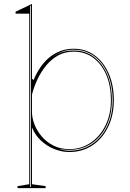

<svg xmlns="http://www.w3.org/2000/svg" viewBox="-20 -765 669 985"><path d="M70 200V190L130 180V-695H60V-705L144 -745V-362L152 -354Q167 -390 187.5 -420Q208 -450 234 -471Q260 -492 291 -503.5Q322 -515 358 -515Q419 -515 465 -481.5Q511 -448 537.5 -388.5Q564 -329 564 -251Q564 -174 534.5 -113.5Q505 -53 453.5 -19Q402 15 335 15Q298 15 259.5 0Q221 -15 190.5 -43.5Q160 -72 144 -111V180L214 190V200ZM135 194H139V-737L135 -735ZM335 0Q397 0 445 -32.5Q493 -65 521 -121.5Q549 -178 549 -251Q549 -324 525.5 -380Q502 -436 459 -468Q416 -500 358 -500Q313 -500 278 -480.5Q243 -461 216.5 -428.5Q190 -396 172 -357.5Q154 -319 144 -280V-190Q144 -160 157 -126.5Q170 -93 194.5 -64.5Q219 -36 254.5 -18Q290 0 335 0ZM335 8Q401 8 451 -25Q501 -58 529.5 -116.5Q558 -175 558 -251Q558 -308 543.5 -355.5Q529 -403 503 -437.5Q477 -472 440 -491Q403 -510 358 -510Q325 -510 297.5 -499Q270 -488 247 -471Q275 -490 300.5 -498Q326 -506 358 -506Q417 -506 461 -473.5Q505 -441 529.5 -383.5Q554 -326 554 -251Q554 -176 526 -118.5Q498 -61 449 -28.5Q400 4 335 4Q319 4 304.5 2.5Q290 1 279 -2Q290 2 304.5 5Q319 8 335 8Z"/></svg>

Font: Kalnia Glaze Thin Thin
Style: Regular
Weight: 250
Version: Version 1.110